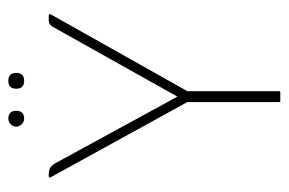

<svg xmlns="http://www.w3.org/2000/svg" viewBox="-136 -557 693 461"><g transform="rotate(-90 210.5 -326.5)"><path d="M137 -634Q137 -642 143 -647.5Q149 -653 156 -653Q175 -653 175 -634Q175 -615 156 -615Q149 -615 143 -620.5Q137 -626 137 -634ZM228 -634Q228 -653 247 -653Q266 -653 266 -634Q266 -615 247 -615Q228 -615 228 -634ZM196 -223 15 -552Q14 -553 15 -554.5Q16 -556 18 -556H22Q33 -556 39.5 -551.5Q46 -547 53 -533L209 -247L377 -547Q383 -556 391 -556H403Q406 -556 407 -554.5Q408 -553 407 -552L222 -223V-3Q222 0 219 0H199Q196 0 196 -3Z"/></g></svg>

Font: Zain ExtraLight
Style: Regular
Weight: 200
Designer: Zain,Boutros
Foundry: Mobile Telecommunications Company (Zain), 2024
Version: Version 1.51; ttfautohint (v1.8.4)